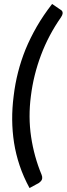

<svg xmlns="http://www.w3.org/2000/svg" viewBox="-20 -799 336 969"><path d="M129 150Q98 93 79 36Q60 -21 51 -78Q42 -136 41.5 -194.5Q41 -253 49 -315Q56 -375 71 -434Q86 -493 109 -550Q133 -608 165.5 -664.5Q198 -721 243 -779L284 -751Q290 -748 293.5 -743Q297 -738 296 -730Q295 -723 288 -712Q225 -622 187 -521Q149 -420 136 -315Q122 -209 137 -108.5Q152 -8 190 83Q194 93 193 101Q192 109 187.5 114Q183 119 177 124Z"/></svg>

Font: Aleo Medium
Style: Italic
Weight: 500
Italic angle: -7°
Designer: Alessio Laiso
Foundry: Alessio Laiso
Version: Version 2.001;gftools[0.9.29]